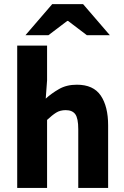

<svg xmlns="http://www.w3.org/2000/svg" viewBox="-20 -925 611 945"><path d="M64.7 0V-700.6H211.7V-529.4L205.1 -439.6Q233.4 -465.4 270.5 -486.7Q307.6 -508.1 358.3 -508.1Q439.7 -508.1 475.9 -454.6Q512.2 -401 512.2 -308V0H365.2V-289.2Q365.2 -342.8 350.5 -362.9Q335.9 -382.9 303.5 -382.9Q275.8 -382.9 256.1 -370.4Q236.4 -358 211.7 -334.7V0ZM105.3 -751.8 237 -904.7H388.9L520.6 -751.8H407.5L315 -822H311L218.4 -751.8Z"/></svg>

Font: Source Sans 3 VF
Style: Regular
Weight: 200
Designer: Paul D. Hunt
Foundry: Adobe
Version: Version 3.046;hotconv 1.0.118;makeotfexe 2.5.65603